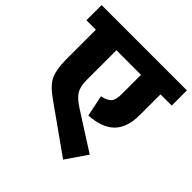

<svg xmlns="http://www.w3.org/2000/svg" viewBox="-218 -849 1065 1065"><g transform="rotate(45 314.5 -316.5)"><path d="M649 -695V-576H561V-414Q561 -315 511.5 -265.5Q462 -216 361 -210L335 -335Q372 -342 390 -359.5Q408 -377 408 -422V-576H215V-344Q215 -293 232 -264Q249 -235 299 -203L520 -62L435 62L156 -136Q91 -182 72.5 -225.5Q54 -269 54 -344V-576H-20V-695Z"/></g></svg>

Font: FiraGO ExtraBold
Style: Regular
Weight: 800
Designer: bBox Type
Foundry: bBox Type GmbH
Version: Version 1.001;PS 001.001;hotconv 1.0.88;makeotf.lib2.5.64775